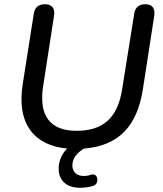

<svg xmlns="http://www.w3.org/2000/svg" viewBox="-20 -697 772 910"><path d="M359 193C380 193 405 190 424 183C451 173 447 121 412 131C397 136 387 137 376 137C343 137 323 117 323 87C323 55 343 27 379 7C544 -6 630 -101 657 -273L711 -622C717 -657 701 -677 669 -677C639 -677 620 -662 616 -631L559 -275C538 -136 466 -77 343 -77C216 -77 162 -150 185 -292L236 -622C242 -657 226 -677 194 -677C163 -677 144 -662 140 -631L88 -300C57 -109 144 -7 298 7C272 34 258 66 258 103C258 155 292 193 359 193Z"/></svg>

Font: SN Pro Medium
Style: Italic
Weight: 400
Italic angle: -9°
Designer: Tobias Whetton
Foundry: Supernotes
Version: Version 1.001;Glyphs 3.2 (3249)